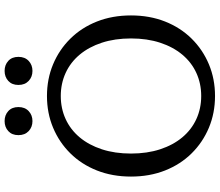

<svg xmlns="http://www.w3.org/2000/svg" viewBox="-80 -864 954 834"><g transform="rotate(-90 397.0 -447.0)"><path d="M397 10Q323 10 259.5 -16.5Q196 -43 148 -91.5Q100 -140 73.5 -207Q47 -274 47 -355Q47 -436 73.5 -503Q100 -570 148 -618.5Q196 -667 259.5 -693.5Q323 -720 397 -720Q471 -720 534.5 -693.5Q598 -667 646 -618.5Q694 -570 720.5 -503Q747 -436 747 -355Q747 -274 720.5 -207Q694 -140 646 -91.5Q598 -43 534.5 -16.5Q471 10 397 10ZM397 -50Q451 -50 497 -71Q543 -92 576.5 -132Q610 -172 628.5 -228.5Q647 -285 647 -355Q647 -425 628.5 -481.5Q610 -538 576.5 -578Q543 -618 497 -639Q451 -660 397 -660Q343 -660 297 -639Q251 -618 217.5 -578Q184 -538 165.5 -481.5Q147 -425 147 -355Q147 -285 165.5 -228.5Q184 -172 217.5 -132Q251 -92 297 -71Q343 -50 397 -50ZM349 -844Q349 -816 331.5 -799.5Q314 -783 288 -783Q262 -783 244.5 -799.5Q227 -816 227 -844Q227 -872 244.5 -888Q262 -904 288 -904Q314 -904 331.5 -888Q349 -872 349 -844ZM567 -844Q567 -816 549.5 -799.5Q532 -783 506 -783Q480 -783 462.5 -799.5Q445 -816 445 -844Q445 -872 462.5 -888Q480 -904 506 -904Q532 -904 549.5 -888Q567 -872 567 -844Z"/></g></svg>

Font: Roboto Serif 20pt
Style: Regular
Weight: 400
Designer: Greg Gazdowicz
Foundry: Commercial Type
Version: Version 1.008